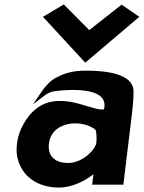

<svg xmlns="http://www.w3.org/2000/svg" viewBox="-20 -824 649 867"><path d="M239 -476C209 -464 181 -430 163 -403L129 -353L178 -390C195 -403 207 -410 232 -413C273 -418 474 -438 450 -333C450 -331 449 -328 432 -330C396 -334 330 -363 276 -367C250 -369 229 -369 204 -363C140 -346 102 -298 77 -246C61 -212 54 -176 55 -137C63 -41 138 23 246 23C310 23 368 -11 402 -37L396 10H537L577 -320C581 -354 583 -384 583 -415C579 -490 463 -505 369 -505C311 -505 272 -494 239 -476ZM287 -88C227 -88 194 -121 201 -176C208 -236 260 -267 322 -267C366 -267 405 -247 413 -235C416 -219 417 -198 415 -179C412 -151 355 -88 287 -88ZM174 -748 365 -541 609 -748 529 -803 383 -688 268 -804Z"/></svg>

Font: Bluebird
Style: SfBdObl
Weight: 700
Designer: Jasper
Foundry: Cannot Into Space Fonts
Version: Version 0.98